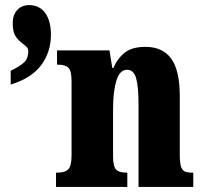

<svg xmlns="http://www.w3.org/2000/svg" viewBox="-20 -734 799 754"><path d="M200 -56H204Q235 -56 248 -69Q261 -82 261 -124V-416Q261 -455 249 -467.5Q237 -480 208 -480H204V-536H410L421 -467H425Q443 -507 471.5 -528.5Q500 -550 551 -550Q619 -550 652.5 -503.5Q686 -457 686 -357V-126Q686 -96 690.5 -81Q695 -66 705 -61Q715 -56 735 -56H739V0H524V-325Q524 -394 514.5 -427Q505 -460 479 -460Q450 -460 437 -417Q424 -374 424 -306V-121Q424 -81 435.5 -68.5Q447 -56 477 -56H480V0H200ZM22 -456Q59 -474 75 -489.5Q91 -505 91 -532Q91 -542 86 -548Q81 -554 70 -562Q51 -576 40.5 -592.5Q30 -609 30 -643Q30 -676 48 -695Q66 -714 94 -714Q135 -714 157.5 -683Q180 -652 180 -598Q180 -530 142 -478.5Q104 -427 22 -402Z"/></svg>

Font: Noto Serif CondBlack
Style: Regular
Weight: 900
Width: 3
Designer: Monotype Design Team
Foundry: Monotype Imaging Inc.
Version: Version 1.001